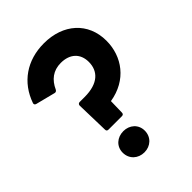

<svg xmlns="http://www.w3.org/2000/svg" viewBox="-230 -894 1063 1063"><g transform="rotate(-45 301.5 -362.5)"><path d="M219 -182H324C332 -182 338 -186 338 -196L340 -284C482 -307 559 -415 559 -538C559 -681 454 -773 304 -773C170 -773 69 -702 27 -582C24 -574 28 -567 37 -565L151 -536C158 -534 165 -537 169 -545C193 -598 233 -630 293 -630C365 -630 407 -589 407 -524C407 -454 361 -403 253 -403H214C206 -403 200 -397 200 -389L205 -196C205 -186 210 -182 219 -182ZM184 -36C184 14 222 48 271 48C319 48 357 14 357 -36C357 -85 319 -118 271 -118C222 -118 184 -85 184 -36Z"/></g></svg>

Font: LINE Seed JP App_OTF Bold
Style: Regular
Weight: 700
Designer: LINE & Fontrix & Fontworks
Version: Version 1.009